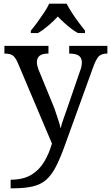

<svg xmlns="http://www.w3.org/2000/svg" viewBox="-20 -786 605 1046"><path d="M38 193Q106 193 149.5 167Q193 141 220 96.5Q247 52 263 -4L78 -441Q65 -472 50.5 -483Q36 -494 7 -494H4V-536H244V-494H241Q211 -494 196 -482.5Q181 -471 181 -446Q181 -438 183 -429Q185 -420 189 -409L262 -231Q272 -208 281.5 -180.5Q291 -153 299 -128Q307 -103 310 -86Q317 -115 328.5 -146Q340 -177 350 -207L417 -402Q422 -414 424 -425.5Q426 -437 426 -445Q426 -471 409.5 -482.5Q393 -494 360 -494H357V-536H565V-494H562Q533 -494 518 -479Q503 -464 486 -416L334 4Q308 77 284 123Q260 169 230.5 194.5Q201 220 157 230Q113 240 47 240H38ZM148 -619Q164 -638 183 -664Q202 -690 220 -717Q238 -744 248 -766H343Q354 -744 371.5 -717Q389 -690 408.5 -664Q428 -638 443 -619V-606H404Q385 -617 365.5 -632Q346 -647 328 -663.5Q310 -680 295 -696Q273 -672 244.5 -647.5Q216 -623 187 -606H148Z"/></svg>

Font: Noto Serif Khojki
Style: Regular
Weight: 400
Designer: Juan Bruce
Version: Version 2.002